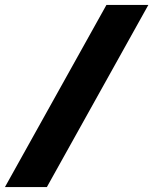

<svg xmlns="http://www.w3.org/2000/svg" viewBox="-64 -744 618 774"><path d="M-44 10H125L534 -724H365Z"/></svg>

Font: Noto Sans UI Black
Style: Italic
Weight: 900
Italic angle: -372°
Designer: Monotype Design Team
Foundry: Monotype Imaging Inc.
Version: Version 1.901